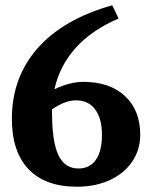

<svg xmlns="http://www.w3.org/2000/svg" viewBox="-20 -700 578 727"><path d="M25 -250Q25 -407 122.5 -517.5Q220 -628 405 -680L429 -630Q227 -543 186 -362Q244 -390 296 -390Q396 -390 453.5 -336Q511 -282 511 -190Q511 -133 480.5 -88Q450 -43 395.5 -18Q341 7 271 7Q152 7 88.5 -59Q25 -125 25 -250ZM366 -189Q366 -251 340.5 -285.5Q315 -320 268 -320Q226 -320 177 -286V-273Q177 -164 201 -113Q225 -62 277 -62Q320 -62 343 -95Q366 -128 366 -189Z"/></svg>

Font: Caladea
Style: Bold
Weight: 700
Designer: Carolina Giovagnoli and Andres Torresi
Foundry: Carolina Giovagnoli & Andres Torresi
Version: Version 1.001